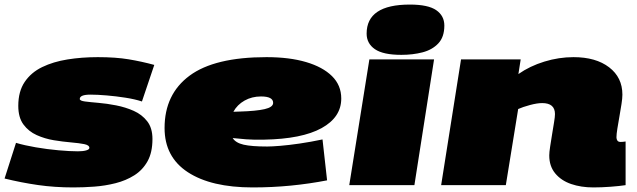

<svg xmlns="http://www.w3.org/2000/svg" viewBox="-38 -810 2789 840"><path d="M-18 -29 32 -185Q69 -174 118.5 -165.5Q168 -157 218 -152.5Q268 -148 303 -148Q325 -148 339 -152Q353 -156 353 -163Q353 -175 330.5 -179.5Q308 -184 272.5 -187Q237 -190 197.5 -196.5Q158 -203 122.5 -219Q87 -235 64.5 -265.5Q42 -296 42 -347Q42 -410 70 -451.5Q98 -493 146.5 -516.5Q195 -540 257.5 -550Q320 -560 390 -560Q468 -560 525 -550.5Q582 -541 637 -526L583 -366Q553 -376 511.5 -382.5Q470 -389 429 -392.5Q388 -396 358 -396Q311 -396 311 -377Q311 -369 334 -366Q357 -363 393 -360Q429 -357 470 -349Q511 -341 547 -325Q583 -309 606 -279.5Q629 -250 629 -202Q629 -143 607.5 -104.5Q586 -66 549.5 -43Q513 -20 467.5 -8.5Q422 3 374.5 6.5Q327 10 283 10Q201 10 128 -0.5Q55 -11 -18 -29Z M1393 -21Q1316 -6 1234.5 2Q1153 10 1067 10Q886 10 784 -56.5Q682 -123 682 -250Q682 -398 791.5 -479Q901 -560 1128 -560Q1228 -560 1301 -538.5Q1374 -517 1414.5 -477Q1455 -437 1455 -379Q1455 -297 1369 -249.5Q1283 -202 1117 -199Q1073 -198 1039.5 -200.5Q1006 -203 980 -206Q993 -185 1028 -177Q1063 -169 1131 -169Q1151 -169 1188 -172Q1225 -175 1273 -182Q1321 -189 1373 -200ZM1104 -388Q1064 -388 1032 -370Q1000 -352 983 -321Q990 -321 997 -321.5Q1004 -322 1012 -322Q1082 -324 1119.5 -332.5Q1157 -341 1157 -360Q1157 -388 1104 -388Z M1755 -790Q1835 -790 1870.5 -765.5Q1906 -741 1906 -698Q1906 -648 1879.5 -620Q1853 -592 1810.5 -581Q1768 -570 1718 -570Q1638 -570 1602 -595Q1566 -620 1566 -663Q1566 -790 1755 -790ZM1490 0 1578 -550H1861L1775 0Z M1979 -550H2240L2230 -486Q2280 -521 2343.5 -540.5Q2407 -560 2471 -560Q2569 -560 2627 -515.5Q2685 -471 2685 -396Q2685 -380 2681 -354.5Q2677 -329 2672 -300.5Q2667 -272 2663 -247.5Q2659 -223 2659 -209Q2659 -201 2663 -195Q2667 -189 2677 -189Q2687 -189 2699 -191V0Q2673 4 2633.5 7Q2594 10 2558 10Q2504 10 2460.5 -5Q2417 -20 2391 -51.5Q2365 -83 2365 -130Q2365 -144 2369 -169.5Q2373 -195 2377.5 -223Q2382 -251 2386 -275Q2390 -299 2390 -311Q2390 -359 2334 -359Q2312 -359 2280.5 -350.5Q2249 -342 2229 -333L2175 0H1892Z"/></svg>

Font: Georama ExtraExtended Black
Style: Italic
Weight: 900
Width: 8
Italic angle: -9°
Designer: Jean-Baptiste Levee
Foundry: Production Type
Version: Version 1.000